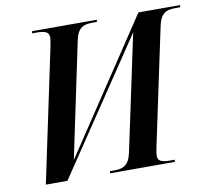

<svg xmlns="http://www.w3.org/2000/svg" viewBox="-79 -804 985 893"><g transform="rotate(-10 413.5 -357.0)"><path d="M200 -630 67 0H169L590 -627L474 -81C461 -19 432 -10 393 -10H372L370 0H676L678 -10H657C616 -10 598 -17 598 -43C598 -51 600 -64 604 -83L721 -635C734 -696 763 -704 804 -704H825L827 -714H630L215 -90L330 -637C343 -696 371 -704 412 -704H432L434 -714H128L126 -704H148C189 -704 206 -696 206 -670C206 -663 203 -648 200 -630Z"/></g></svg>

Font: Noto Serif Display SemiCondensed SemiBold
Style: Italic
Weight: 600
Width: 4
Italic angle: -12°
Designer: Monotype Design Team
Foundry: Monotype Imaging Inc.
Version: Version 2.009